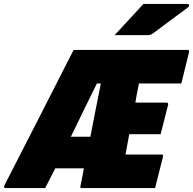

<svg xmlns="http://www.w3.org/2000/svg" viewBox="-85 -953 978 973"><path d="M144 0H-58Q-61 0 -63.5 -3Q-66 -6 -63 -13Q25 -185 113 -356.5Q201 -528 288 -700H865Q876 -700 873 -689L834 -530H619Q618 -525 617 -519.5Q616 -514 615 -509Q611 -490 607.5 -471Q604 -452 601 -433H758Q769 -433 767 -422Q757 -385 748 -347.5Q739 -310 729 -273H570Q565 -247 560.5 -221.5Q556 -196 551 -170H733Q744 -170 741 -159Q731 -119 721 -79.5Q711 -40 701 0H331Q321 0 322 -7Q327 -30 331.5 -53.5Q336 -77 340 -100H195Q182 -75 169.5 -50Q157 -25 144 0ZM406 -530Q371 -459 338 -391.5Q305 -324 274 -260H373Q385 -324 398.5 -391Q412 -458 426 -530ZM642 -933H866Q872 -933 873 -926.5Q874 -920 867 -915Q834 -891 807.5 -871Q781 -851 753 -830.5Q725 -810 688 -782Q678 -775 663 -775H496Q533 -815 568.5 -853.5Q604 -892 642 -933Z"/></svg>

Font: Recursive Sn Lnr St XBk
Style: Italic
Weight: 1000
Italic angle: -15°
Version: Version 1.079;hotconv 1.0.112;makeotfexe 2.5.65598; ttfautoh